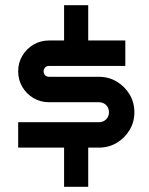

<svg xmlns="http://www.w3.org/2000/svg" viewBox="-20 -720 575 740"><path d="M498 -287Q498 -250 479.5 -219Q461 -188 430 -169.5Q399 -151 361 -151H320V0H227V-151H50V-249H361Q378 -249 389 -260Q400 -271 400 -287Q400 -304 389 -315Q378 -326 361 -326H169Q136 -326 109 -342Q82 -358 66 -385Q50 -412 50 -445Q50 -478 66 -505Q82 -532 109 -548Q136 -564 169 -564H227V-700H320V-564H463V-466H169Q159 -466 153.5 -459.5Q148 -453 148 -445Q148 -436 154 -430Q160 -424 169 -424H361Q399 -424 430 -405.5Q461 -387 479.5 -356Q498 -325 498 -287Z"/></svg>

Font: Bruno Ace
Style: Regular
Weight: 400
Version: Version 1.100; ttfautohint (v1.8.4.7-5d5b);gftools[0.9.27]